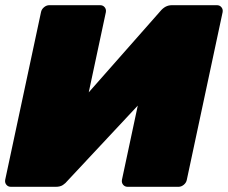

<svg xmlns="http://www.w3.org/2000/svg" viewBox="-23 -720 879 740"><path d="M19 0Q8 0 1.5 -8Q-5 -16 -3 -27L135 -673Q137 -684 146.5 -692Q156 -700 167 -700H363Q374 -700 380.5 -692Q387 -684 385 -673L319 -364L595 -677Q604 -688 615 -694Q626 -700 640 -700H813Q824 -700 830.5 -692Q837 -684 835 -673L697 -27Q695 -16 685.5 -8Q676 0 665 0H469Q458 0 451.5 -8Q445 -16 447 -27L508 -313L237 -23Q230 -14 219.5 -7Q209 0 192 0Z"/></svg>

Font: Rubik Black
Style: Italic
Weight: 900
Italic angle: -12°
Designer: Hubert and Fischer
Foundry: Hubert and Fischer
Version: Version 2.300;gftools[0.9.30]